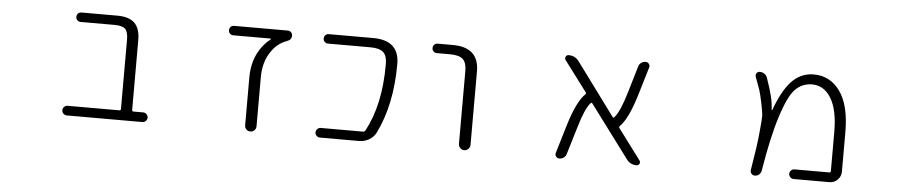

<svg xmlns="http://www.w3.org/2000/svg" viewBox="-36 -773 4573 968"><g transform="rotate(5 2250.0 -289.0)"><path d="M585.9 -428.7Q585.9 -467.8 571.3 -482.4Q556.6 -497.1 516.6 -497.1H345.7Q335 -497.1 328.1 -503.9Q321.3 -510.7 321.3 -521Q321.3 -531.2 328.1 -538.1Q335 -544.9 345.7 -544.9H527.3Q585.9 -544.9 614.3 -517.6Q642.6 -490.2 642.6 -431.6V-78.1Q642.6 -70.3 650.4 -70.3H699.2Q709 -70.3 716.3 -63Q723.6 -55.7 723.6 -45.9Q723.6 -36.1 716.3 -28.8Q709 -21.5 699.2 -21.5H316.4Q306.6 -21.5 299.3 -28.8Q292 -36.1 292 -45.9Q292 -55.7 299.3 -63Q306.6 -70.3 316.4 -70.3H578.1Q585.9 -70.3 585.9 -78.1Z M1307.6 -493.2Q1308.6 -494.1 1308.1 -495.6Q1307.6 -497.1 1305.7 -497.1H1118.2Q1107.4 -497.1 1100.6 -503.9Q1093.8 -510.7 1093.8 -521Q1093.8 -531.2 1100.6 -538.1Q1107.4 -544.9 1118.2 -544.9H1389.6Q1399.4 -544.9 1406.2 -538.1Q1413.1 -531.2 1413.1 -521.5Q1413.1 -500 1390.6 -492.2Q1340.8 -474.6 1311.5 -429.7Q1274.4 -376 1274.4 -299.8V-50.8Q1274.4 -38.1 1266.1 -29.8Q1257.8 -21.5 1245.6 -21.5Q1233.4 -21.5 1225.1 -29.8Q1216.8 -38.1 1216.8 -50.8V-292Q1216.8 -363.3 1245.1 -418Q1269.5 -463.9 1307.6 -493.2Z M1821.3 -544.9Q1954.1 -544.9 1954.1 -424.8Q1954.1 -219.7 1880.9 -71.3Q1869.1 -47.9 1845.7 -34.7Q1822.3 -21.5 1794.9 -21.5H1597.7Q1587.9 -21.5 1580.6 -28.8Q1573.2 -36.1 1573.2 -45.9Q1573.2 -55.7 1580.6 -63Q1587.9 -70.3 1597.7 -70.3H1811.5Q1819.3 -70.3 1823.2 -77.1Q1896.5 -212.9 1896.5 -416Q1896.5 -418 1896.5 -420.9Q1896.5 -461.9 1877 -479.5Q1857.4 -497.1 1811.5 -497.1H1596.7Q1586.9 -497.1 1580.1 -503.9Q1573.2 -510.7 1573.2 -521Q1573.2 -531.2 1580.1 -538.1Q1586.9 -544.9 1596.7 -544.9Z M2148.4 -497.1Q2137.7 -497.1 2130.9 -503.9Q2124 -510.7 2124 -521Q2124 -531.2 2130.9 -538.1Q2137.7 -544.9 2148.4 -544.9H2224.6Q2356.4 -544.9 2357.4 -424.8V-50.8Q2357.4 -39.1 2348.6 -30.3Q2339.8 -21.5 2328.1 -21.5Q2316.4 -21.5 2307.6 -30.3Q2298.8 -39.1 2298.8 -50.8V-420.9Q2298.8 -461.9 2279.8 -479.5Q2260.7 -497.1 2214.8 -497.1Z M3212.9 -46.9Q3218.8 -39.1 3214.4 -30.3Q3210 -21.5 3200.2 -21.5Q3168 -21.5 3149.4 -46.9L2951.2 -312.5Q2947.3 -318.4 2942.4 -313.5Q2914.1 -282.2 2885.7 -183.6L2844.7 -47.9Q2841.8 -36.1 2831.5 -28.8Q2821.3 -21.5 2809.6 -21.5Q2798.8 -21.5 2792 -30.3Q2788.1 -35.2 2788.1 -42Q2788.1 -44.9 2789.1 -47.9L2832 -191.4Q2869.1 -313.5 2911.1 -354.5Q2917 -359.4 2913.1 -365.2L2797.9 -518.6Q2792 -526.4 2796.4 -535.6Q2800.8 -544.9 2811.5 -544.9Q2843.8 -544.9 2863.3 -518.6L3058.6 -253.9Q3062.5 -248 3067.4 -252.9Q3095.7 -284.2 3125 -383.8L3165 -518.6Q3168 -530.3 3178.2 -537.6Q3188.5 -544.9 3200.2 -544.9Q3210.9 -544.9 3217.8 -536.1Q3221.7 -531.2 3221.7 -524.4Q3221.7 -521.5 3220.7 -518.6L3177.7 -375Q3140.6 -252.9 3099.6 -211.9Q3093.8 -207 3097.7 -201.2Z M3995.1 -21.5Q3985.4 -21.5 3978 -28.8Q3970.7 -36.1 3970.7 -45.9Q3970.7 -55.7 3978 -63Q3985.4 -70.3 3995.1 -70.3H4171.9Q4178.7 -70.3 4178.7 -78.1V-275.4Q4178.7 -386.7 4143.1 -445.8Q4107.4 -504.9 4046.9 -504.9Q3996.1 -504.9 3960.9 -468.3Q3925.8 -431.6 3892.6 -325.2Q3860.4 -226.6 3831.1 -48.8Q3829.1 -37.1 3819.8 -29.3Q3810.5 -21.5 3798.8 -21.5Q3788.1 -21.5 3781.2 -29.8Q3774.4 -38.1 3776.4 -48.8Q3789.1 -127.9 3793.9 -161.1Q3799.8 -199.2 3804.7 -254.9Q3809.6 -305.7 3809.6 -323.2Q3809.6 -339.8 3799.8 -386.7Q3791 -430.7 3783.2 -455.1Q3776.4 -473.6 3759.8 -518.6Q3758.8 -522.5 3758.8 -525.4Q3758.8 -531.2 3761.7 -536.1Q3767.6 -544.9 3778.3 -544.9Q3791 -544.9 3801.8 -537.6Q3812.5 -530.3 3816.4 -518.6Q3835.9 -462.9 3844.7 -426.8Q3852.5 -394.5 3854.5 -358.4Q3854.5 -357.4 3855.5 -357.4Q3856.4 -357.4 3857.4 -358.4Q3892.6 -455.1 3935.5 -502.9Q3983.4 -555.7 4050.8 -555.7Q4133.8 -555.7 4184.1 -485.8Q4234.4 -416 4234.4 -278.3V-79.1Q4234.4 -55.7 4217.3 -38.6Q4200.2 -21.5 4176.8 -21.5Z"/></g></svg>

Font: Rounded Mgen+ 2m light
Style: Regular
Weight: 200
Designer: [Source Han Sans]
Ryoko NISHIZUKA  (kana & ideographs); Paul D. Hunt (Latin, Greek & Cyrillic); Wenlong ZHANG  (bopomofo
Version: Version 1.059.20150602